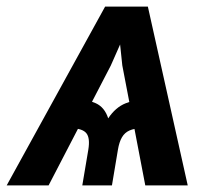

<svg xmlns="http://www.w3.org/2000/svg" viewBox="-48 -559 647 579"><path d="M390.1 0 320.8 -361.8 302.2 -539.1H397.9L518.1 0ZM200.2 0 218.3 -107.4Q224.1 -142.6 212.6 -157Q201.2 -171.4 168 -172.4L182.6 -259.8Q214.4 -259.8 241 -247.6Q267.6 -235.4 278.3 -202.1Q300.3 -235.4 331.1 -247.6Q361.8 -259.8 393.6 -259.8L378.9 -172.4Q356.9 -171.9 342.5 -165.5Q328.1 -159.2 319.8 -145Q311.5 -130.9 307.6 -107.4L289.6 0ZM-27.8 0 269 -539.1H364.7L286.1 -361.3L98.6 0Z"/></svg>

Font: Inter 18pt SemiBold
Style: Italic
Weight: 600
Italic angle: -9.3988°
Designer: Rasmus Andersson
Foundry: rsms
Version: Version 4.001;git-66647c0bb